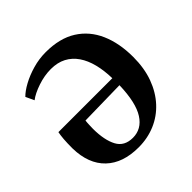

<svg xmlns="http://www.w3.org/2000/svg" viewBox="-153 -671 807 807"><g transform="rotate(-45 250.5 -268.0)"><path d="M224.5 12Q131 12 78.8 -38Q26.5 -88 24.5 -181Q24.5 -213.5 26.2 -235.2Q28 -257 31 -272H351.5Q350.5 -318.5 340.8 -357.2Q331 -396 311.8 -424Q292.5 -452 263.8 -467Q235 -482 196 -482Q157.5 -482 117.5 -468.5Q77.5 -455 55 -437.5L37.5 -475Q54.5 -492.5 84.8 -509Q115 -525.5 153 -536.5Q191 -547.5 231 -547.5Q314 -547.5 368.5 -513Q423 -478.5 450 -416.8Q477 -355 477 -273Q477 -206.5 457.8 -154Q438.5 -101.5 404.2 -64.2Q370 -27 324 -7.5Q278 12 224.5 12ZM236 -33.5Q261.5 -33.5 282.2 -45.2Q303 -57 318.2 -80.8Q333.5 -104.5 342 -141.8Q350.5 -179 352 -230L146 -226Q144.5 -214 144.2 -200.8Q144 -187.5 143.5 -178Q144 -111 164.8 -72.2Q185.5 -33.5 236 -33.5Z"/></g></svg>

Font: Merriweather 72pt SemiBold
Style: Regular
Weight: 600
Version: Version 2.100